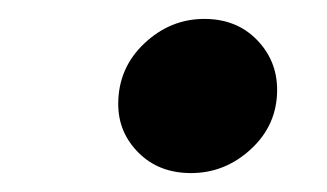

<svg xmlns="http://www.w3.org/2000/svg" viewBox="-20 -432 346 203"><path d="M182 -249Q148 -249 126.5 -270.5Q105 -292 105 -322Q105 -360 132.5 -386Q160 -412 196 -412Q230 -412 251.5 -390Q273 -368 273 -337Q273 -300 245.5 -274.5Q218 -249 182 -249Z"/></svg>

Font: DeepMind Serif Display
Style: Italic
Weight: 400
Italic angle: -12°
Designer: Frank Grießhammer / Modifications: Colophon Foundry
Foundry: Colophon Foundry
Version: Version 5.003; ttfautohint (v1.8.2)